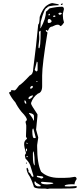

<svg xmlns="http://www.w3.org/2000/svg" viewBox="-20 -1060 515 1239"><path d="M318.4 -1040 358.4 -1032.2V-1026.4Q284.2 -1023.4 284.2 -1009.8Q266.6 -1009.8 243.2 -920.9L240.2 -877.9H242.2Q276.4 -939.5 276.4 -984.4Q281.2 -986.3 299.8 -1005.9Q345.7 -1016.6 381.8 -1016.6Q392.6 -1013.7 392.6 -1001L385.7 -971.7V-960Q385.7 -936.5 392.6 -917V-914.1Q382.8 -898.4 373 -891.6H370.1Q362.3 -900.4 354.5 -900.4H347.7Q340.8 -900.4 317.4 -888.7Q299.8 -888.7 291 -864.3L286.1 -861.3Q283.2 -861.3 283.2 -866.2H279.3L274.4 -861.3L276.4 -859.4Q276.4 -854.5 284.2 -854.5L286.1 -848.6Q252 -640.6 252 -572.3V-503.9Q252 -462.9 224.6 -456.1Q193.4 -433.6 180.7 -396.5V-390.6Q180.7 -382.8 221.7 -322.3V-310.5L212.9 -223.6L226.6 -173.8V-170.9L219.7 -124V-112.3Q219.7 -5.9 245.1 47.9Q287.1 87.9 361.3 87.9H393.6Q430.7 87.9 461.9 81.1Q472.7 81.1 474.6 94.7V95.7Q460.9 115.2 460.9 129.9L448.2 128.9H441.4Q397.5 130.9 397.5 138.7Q397.5 142.6 402.3 142.6L426.8 143.6L474.6 140.6V149.4Q474.6 156.2 422.9 156.2L361.3 157.2H299.8L286.1 159.2L272.5 157.2H250Q197.3 157.2 197.3 140.6Q179.7 87.9 163.1 65.4Q151.4 43 151.4 26.4L154.3 22.5Q160.2 22.5 165 43L163.1 49.8Q175.8 55.7 183.6 75.2L190.4 81.1H195.3V72.3L174.8 5.9Q167 -14.6 144.5 -37.1L140.6 -55.7Q140.6 -61.5 147.5 -71.3V-73.2Q135.7 -111.3 135.7 -130.9Q135.7 -152.3 154.3 -164.1V-165L147.5 -178.7L149.4 -232.4V-251L144.5 -274.4L153.3 -285.2V-288.1Q153.3 -302.7 119.1 -337.9Q93.8 -369.1 79.1 -399.4Q53.7 -427.7 38.1 -460.9Q39.1 -464.8 51.8 -469.7V-478.5H55.7L74.2 -476.6Q81.1 -476.6 103.5 -508.8Q121.1 -517.6 171.9 -572.3Q194.3 -581.1 194.3 -615.2Q214.8 -773.4 226.6 -902.3Q234.4 -902.3 236.3 -951.2Q256.8 -1008.8 283.2 -1025.4Q304.7 -1040 318.4 -1040ZM383.8 -1037.1 385.7 -1035.2V-1033.2L378.9 -1028.3H373V-1032.2Q375 -1037.1 383.8 -1037.1ZM356.4 -973.6Q359.4 -965.8 363.3 -964.8H365.2Q377 -964.8 378.9 -975.6L368.2 -978.5Q362.3 -978.5 356.4 -973.6ZM293 -966.8V-961.9L297.9 -960L301.8 -964.8V-968.8L297.9 -971.7ZM322.3 -955.1 325.2 -951.2H334L337.9 -955.1V-957L334 -960H332Q322.3 -959 322.3 -955.1ZM288.1 -925.8V-916L291 -912.1H296.9Q310.5 -912.1 313.5 -923.8Q306.6 -937.5 296.9 -937.5H294.9Q288.1 -934.6 288.1 -925.8ZM231.4 -855.5 233.4 -821.3V-806.6L228.5 -763.7V-752L231.4 -748Q242.2 -748 242.2 -859.4L240.2 -861.3H238.3L233.4 -855.5ZM217.8 -663.1 204.1 -609.4V-608.4L212.9 -599.6H217.8Q222.7 -601.6 222.7 -609.4V-657.2ZM214.8 -536.1 215.8 -531.2H221.7V-534.2L217.8 -538.1L215.8 -536.1ZM174.8 -495.1V-488.3H181.6Q192.4 -492.2 192.4 -502L188.5 -505.9Q179.7 -505.9 174.8 -495.1ZM163.1 -423.8 169.9 -419.9Q192.4 -431.6 192.4 -444.3H188.5Q163.1 -437.5 163.1 -423.8ZM137.7 -410.2V-408.2Q137.7 -394.5 146.5 -390.6H149.4V-392.6Q149.4 -406.2 140.6 -413.1ZM167 -331.1V-328.1Q195.3 -293 195.3 -283.2H199.2V-310.5Q199.2 -327.1 168 -331.1ZM188.5 -216.8V-210Q189.5 -168.9 199.2 -168.9H208L210.9 -171.9L195.3 -230.5H194.3Q188.5 -229.5 188.5 -216.8ZM151.4 -139.6V-132.8L156.2 -130.9L158.2 -132.8V-134.8L153.3 -139.6ZM147.5 -96.7V-93.8Q148.4 -83 153.3 -83L154.3 -85V-102.5H153.3ZM194.3 -82 192.4 -73.2V-48.8Q192.4 -2.9 202.1 6.8H204.1V0Q204.1 -48.8 197.3 -82ZM151.4 -52.7V-45.9H156.2L160.2 -48.8L156.2 -52.7ZM151.4 -11.7H153.3V-4.9H147.5V-7.8ZM219.7 74.2 217.8 75.2V79.1Q217.8 84 238.3 87.9L245.1 92.8L258.8 87.9V82Q258.8 77.1 219.7 74.2ZM204.1 111.3 202.1 113.3V115.2Q202.1 137.7 222.7 142.6H240.2L243.2 138.7Q243.2 135.7 212.9 118.2Q212.9 111.3 204.1 111.3ZM245.1 116.2V120.1Q248 128.9 283.2 129.9Q324.2 127.9 324.2 122.1Q324.2 117.2 253.9 113.3H249Z"/></svg>

Font: Love Ya Like A Sister
Style: Regular
Weight: 400
Designer: Kimberly Geswein
Foundry: Kimberly Geswein
Version: Version 1.002 2007